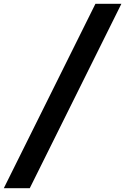

<svg xmlns="http://www.w3.org/2000/svg" viewBox="-28 -843 656 1006"><path d="M128 143H-8L472 -823H608Z"/></svg>

Font: Iosevka HT Extrabold Extended
Style: Italic
Weight: 800
Width: 7
Italic angle: -9°
Monospace: yes
Designer: Belleve Invis
Foundry: Belleve Invis
Version: Version 32.3.0; ttfautohint (v1.8.4)